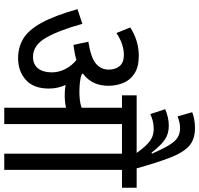

<svg xmlns="http://www.w3.org/2000/svg" viewBox="-37 -899 936 902"><g transform="rotate(90 431.0 -448.0)"><path d="M396 -209Q396 -138 355.5 -101.5Q315 -65 253 -65Q202 -65 161.5 -89.5Q121 -114 87.5 -174.5Q54 -235 23 -344L92 -367Q123 -255 158 -195Q193 -135 247 -135Q282 -135 301 -158.5Q320 -182 320 -223Q320 -257 304 -287.5Q288 -318 262 -339Q231 -330 191 -325L176 -395Q252 -407 279.5 -431Q307 -455 307 -490Q307 -523 290 -542.5Q273 -562 238 -562Q188 -562 135 -527L109 -592Q138 -611 172 -621.5Q206 -632 242 -632Q294 -632 325 -612Q356 -592 369.5 -559.5Q383 -527 383 -489Q383 -451 369 -421Q355 -391 325 -369Q327 -367 329 -364Q348 -357 370.5 -355Q393 -353 412 -353Q430 -353 448.5 -355Q467 -357 486 -363V-553H428V-622H647V-553H563V0H486V-290Q458 -284 426 -284Q404 -284 379 -288Q387 -271 391.5 -251.5Q396 -232 396 -209ZM778 -553V0H702V-553H630V-622H862V-553ZM704 -615Q678 -651 659.5 -669.5Q641 -688 623.5 -695Q606 -702 585 -702Q567 -702 549.5 -698Q532 -694 516 -686L493 -756Q532 -773 571 -773Q609 -773 636.5 -754Q664 -735 697 -692L702 -694Q680 -744 663 -772.5Q646 -801 628 -813Q610 -825 585 -826Q569 -826 555 -823Q541 -820 527 -814L507 -883Q541 -896 582 -896Q634 -896 665 -869Q696 -842 720 -780.5Q744 -719 773 -615Z"/></g></svg>

Font: Noto Sans Devanagari Condensed
Style: Regular
Weight: 400
Width: 3
Designer: Jelle Bosma - Monotype Design Team
Foundry: Monotype Imaging Inc.
Version: Version 2.004; ttfautohint (v1.8.4.7-5d5b)